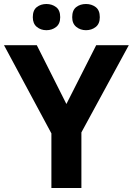

<svg xmlns="http://www.w3.org/2000/svg" viewBox="-20 -940 664 960"><path d="M312 -420 461 -714H624L387 -278V0H237V-273L0 -714H164ZM144 -854Q144 -889 164 -904.5Q184 -920 212 -920Q240 -920 260.5 -904.5Q281 -889 281 -854Q281 -821 260.5 -805Q240 -789 212 -789Q184 -789 164 -805.5Q144 -822 144 -854ZM341 -854Q341 -889 361 -904.5Q381 -920 410 -920Q438 -920 458.5 -904.5Q479 -889 479 -854Q479 -821 458.5 -805Q438 -789 410 -789Q382 -789 361.5 -805.5Q341 -822 341 -854Z"/></svg>

Font: Noto Sans Armenian
Style: Bold
Weight: 700
Version: Version 2.007